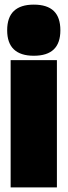

<svg xmlns="http://www.w3.org/2000/svg" viewBox="-20 -810 292 830"><path d="M126 -569Q69 -569 40 -596.5Q11 -624 11 -679Q11 -735 40 -762.5Q69 -790 126 -790Q184 -790 212.5 -762.5Q241 -735 241 -679Q241 -624 212.5 -596.5Q184 -569 126 -569ZM26 0V-550H226V0Z"/></svg>

Font: Georama SemiCondensed Black
Style: Regular
Weight: 900
Width: 4
Designer: Jean-Baptiste Levee
Foundry: Production Type
Version: Version 1.001